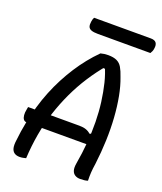

<svg xmlns="http://www.w3.org/2000/svg" viewBox="-159 -984 920 1091"><g transform="rotate(20 300.5 -438.0)"><path d="M40 -277H351Q374 -277 391 -271Q408 -265 419 -254L437 -259V-228V-192H64Q50 -192 43 -201Q36 -210 34.5 -226Q33 -242 37 -260ZM129 0Q121 2 111.5 4Q102 6 91 6Q71 6 58.5 -3Q46 -12 42 -30Q38 -48 42 -76Q48 -134 59 -188Q70 -242 84.5 -292Q99 -342 118 -389Q137 -436 159.5 -479Q182 -522 207.5 -561.5Q233 -601 261.5 -636.5Q290 -672 322 -704Q333 -707 344 -708.5Q355 -710 367 -710Q400 -710 420 -700.5Q440 -691 452 -670.5Q464 -650 475 -617Q493 -570 504 -512Q515 -454 519.5 -387.5Q524 -321 521.5 -250Q519 -179 510 -106Q505 -74 503.5 -49.5Q502 -25 503 0Q495 3 483.5 4.5Q472 6 457 6Q439 6 426 -2Q413 -10 408 -26Q403 -42 407 -67Q419 -136 424.5 -201.5Q430 -267 429 -328.5Q428 -390 420.5 -447Q413 -504 400.5 -555Q388 -606 368 -650L391 -629L350 -633L380 -648Q336 -596 298.5 -538Q261 -480 231.5 -417Q202 -354 180 -286.5Q158 -219 145.5 -147.5Q133 -76 129 0ZM219 -882H562Q586 -882 595 -869.5Q604 -857 600 -834Q599 -825 595.5 -817Q592 -809 588 -803H271Q244 -803 230 -808.5Q216 -814 212 -825.5Q208 -837 211 -856Q212 -864 214 -870.5Q216 -877 219 -882Z"/></g></svg>

Font: Rec Mono Duotone
Style: Italic
Weight: 400
Italic angle: -10°
Monospace: yes
Version: Version 1.085; ttfautohint (v1.8.4.7-5d5b)